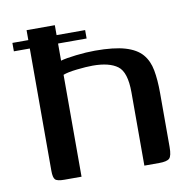

<svg xmlns="http://www.w3.org/2000/svg" viewBox="-63 -567 625 629"><g transform="rotate(-10 249.5 -252.0)"><path d="M102 0Q78 0 71.5 -7Q65 -14 65 -36V-504H159V-386Q176 -391 210.5 -395Q245 -399 274 -399Q337 -399 374 -388Q411 -377 429.5 -355.5Q448 -334 454 -301.5Q460 -269 460 -226V-46Q460 -16 451.5 -8Q443 0 417 0H368V-244Q368 -311 340.5 -331.5Q313 -352 258 -352Q237 -352 205.5 -348.5Q174 -345 159 -339V0ZM12 -471H254V-443H12Z"/></g></svg>

Font: Genos Medium
Style: Regular
Weight: 500
Designer: Robert E. Leuschke
Foundry: Robert E. Leuschke
Version: Version 1.010; ttfautohint (v1.8.3)